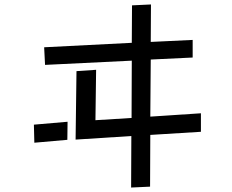

<svg xmlns="http://www.w3.org/2000/svg" viewBox="-20 -783 1040 861"><path d="M569 -173 319 -157 323 -464 411 -470 408 -244 570 -254 571 -511 182 -492 178 -571 571 -591 572 -759 657 -763 656 -595 844 -604V-525L656 -516L654 -260L881 -275V-192L654 -178L653 54L568 58ZM132 -224 283 -237 282 -156 134 -143Z"/></svg>

Font: Stick
Style: Regular
Weight: 400
Designer: Fontworks Inc.
Foundry: Fontworks Inc.
Version: Version 1.100